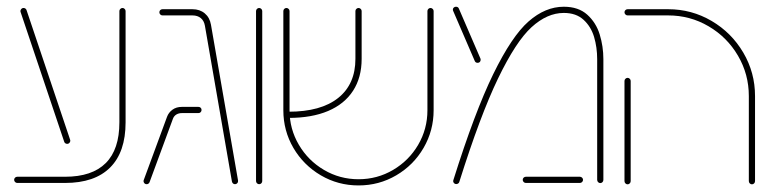

<svg xmlns="http://www.w3.org/2000/svg" viewBox="-20 -546 2305 573"><path d="M22.2 -9.3Q22.2 -13.3 25 -15.9Q27.8 -18.5 31.5 -18.5H174.1Q254.8 -18.5 295.6 -59.3Q336.3 -100 336.3 -180.7V-513Q336.3 -516.7 339.1 -519.4Q341.9 -522.2 345.6 -522.2Q349.3 -522.2 352 -519.4Q354.8 -516.7 354.8 -513V-180.7Q354.8 -92.2 308.7 -46.1Q262.6 0 174.1 0H31.5Q27.8 0 25 -2.8Q22.2 -5.6 22.2 -9.3ZM171.5 -123.3 41.5 -510Q40 -514.1 42.8 -518.1Q45.6 -522.2 50.4 -522.2Q53.3 -522.2 55.9 -520.4Q58.5 -518.5 59.3 -515.6L189.3 -128.9Q190.7 -124.8 188 -120.7Q185.2 -116.7 180.4 -116.7Q177.4 -116.7 174.8 -118.5Q172.2 -120.4 171.5 -123.3Z M672.2 -4.1 591.5 -469.3Q588.9 -484.1 579.3 -492Q569.6 -500 554.4 -500H464.8Q461.1 -500 458.3 -502.8Q455.6 -505.6 455.6 -509.3Q455.6 -513.3 458.3 -515.9Q461.1 -518.5 464.8 -518.5H554.4Q576.3 -518.5 591.1 -506.1Q605.9 -493.7 609.6 -472.2L690.4 -7.4Q691.1 -3 688.3 0.4Q685.6 3.7 681.5 3.7Q677.8 3.7 675.4 1.5Q673 -0.7 672.2 -4.1ZM408.9 -8.5 478.5 -197.4Q483.3 -210.4 494.8 -218.7Q506.3 -227 522.6 -227H572.2Q576.3 -227 578.9 -224.4Q581.5 -221.9 581.5 -217.8Q581.5 -214.1 578.9 -211.3Q576.3 -208.5 572.2 -208.5H522.6Q513.3 -208.5 506.1 -204.1Q498.9 -199.6 495.9 -191.1L426.3 -2.2Q425.2 0.4 423 2Q420.7 3.7 417.8 3.7Q412.6 3.7 410 -0.4Q407.4 -4.4 408.9 -8.5Z M744.1 -5.6V-513Q744.1 -516.7 746.9 -519.4Q749.6 -522.2 753.3 -522.2Q757 -522.2 759.8 -519.4Q762.6 -516.7 762.6 -513V-5.6Q762.6 -1.9 760 0.9Q757.4 3.7 753.3 3.7Q749.6 3.7 746.9 0.9Q744.1 -1.9 744.1 -5.6Z M825.6 -217V-513Q825.6 -516.7 828.3 -519.4Q831.1 -522.2 834.8 -522.2Q838.5 -522.2 841.3 -519.4Q844.1 -516.7 844.1 -513V-217Q844.1 -161.1 871.9 -113.9Q899.6 -66.7 946.9 -38.9Q994.1 -11.1 1050 -11.1Q1105.9 -11.1 1153.1 -38.9Q1200.4 -66.7 1228 -113.9Q1255.6 -161.1 1255.6 -217V-513Q1255.6 -516.7 1258.3 -519.4Q1261.1 -522.2 1264.8 -522.2Q1268.5 -522.2 1271.3 -519.4Q1274.1 -516.7 1274.1 -513V-217Q1274.1 -156.3 1244.1 -104.6Q1214.1 -53 1162.6 -22.8Q1111.1 7.4 1050 7.4Q988.9 7.4 937.4 -22.8Q885.9 -53 855.7 -104.4Q825.6 -155.9 825.6 -217ZM1040.7 -370.4V-513Q1040.7 -516.7 1043.5 -519.4Q1046.3 -522.2 1050 -522.2Q1053.7 -522.2 1056.5 -519.4Q1059.3 -516.7 1059.3 -513V-370.4Q1059.3 -314.8 1033.7 -275.2Q1008.1 -235.6 959.3 -214.8Q910.4 -194.1 841.1 -194.1V-212.6Q937.8 -212.6 989.3 -253.7Q1040.7 -294.8 1040.7 -370.4Z M1333 -8.5Q1396.7 -211.5 1452 -324.8Q1507.4 -438.1 1557.4 -482Q1607.4 -525.9 1662.6 -525.9Q1706.3 -525.9 1732.6 -502.2Q1758.9 -478.5 1769.8 -443Q1780.7 -407.4 1780.7 -369.3V-9.3Q1780.7 -5.2 1778 -2.4Q1775.2 0.4 1771.5 0.4Q1767.8 0.4 1765 -2.4Q1762.2 -5.2 1762.2 -9.3V-369.3Q1762.2 -404.4 1753 -435.6Q1743.7 -466.7 1721.5 -487Q1699.3 -507.4 1662.6 -507.4Q1613 -507.4 1566.3 -464.8Q1519.6 -422.2 1466.3 -311.7Q1413 -201.1 1350.7 -3Q1350 -0.4 1347.4 1.5Q1344.8 3.3 1341.9 3.3Q1337 3.3 1334.3 -0.4Q1331.5 -4.1 1333 -8.5ZM1540 -9.3Q1540 -13.3 1542.8 -15.9Q1545.6 -18.5 1549.3 -18.5H1710.7Q1714.4 -18.5 1717.2 -15.7Q1720 -13 1720 -9.3Q1720 -5.6 1717.2 -2.8Q1714.4 0 1710.7 0H1549.3Q1545.6 0 1542.8 -2.8Q1540 -5.6 1540 -9.3ZM1397 -363.7 1332.6 -513Q1331.5 -515.2 1331.5 -517.4Q1331.5 -521.1 1334.3 -523.5Q1337 -525.9 1340.7 -525.9Q1347 -525.9 1349.3 -520.7L1413.7 -371.5Q1414.4 -370.4 1414.4 -367.4Q1414.4 -363.7 1412 -361.1Q1409.6 -358.5 1405.6 -358.5Q1399.3 -358.5 1397 -363.7Z M1843.7 -5.6V-304.4Q1843.7 -308.1 1846.5 -310.9Q1849.3 -313.7 1853 -313.7Q1856.7 -313.7 1859.4 -310.9Q1862.2 -308.1 1862.2 -304.4V-5.6Q1862.2 -1.5 1859.4 1.3Q1856.7 4.1 1853 4.1Q1849.3 4.1 1846.5 1.3Q1843.7 -1.5 1843.7 -5.6ZM2224.1 4.1Q2220.4 4.1 2217.6 1.3Q2214.8 -1.5 2214.8 -5.6V-259.3Q2214.8 -324.4 2182.4 -379.8Q2150 -435.2 2094.6 -467.6Q2039.3 -500 1974.1 -500H1853Q1849.3 -500 1846.5 -502.8Q1843.7 -505.6 1843.7 -509.3Q1843.7 -513.3 1846.5 -515.9Q1849.3 -518.5 1853 -518.5H1974.1Q2044.1 -518.5 2103.7 -483.5Q2163.3 -448.5 2198.3 -388.9Q2233.3 -329.3 2233.3 -259.3V-5.6Q2233.3 -1.5 2230.6 1.3Q2227.8 4.1 2224.1 4.1Z"/></svg>

Font: 26F Galaxy Hebrew Hairline
Style: Regular
Weight: 50
Designer: C₂₉H₂₅N₃O₅
Version: Version 1.000